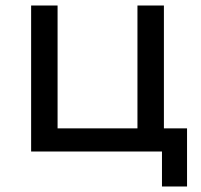

<svg xmlns="http://www.w3.org/2000/svg" viewBox="-20 -550 730 697"><path d="M659 -84V127H568V0H93V-530H189V-84H479V-530H575V-84Z"/></svg>

Font: CMG Sans Medium
Style: Regular
Weight: 500
Designer: Julieta Ulanovsky
Foundry: Julieta Ulanovsky
Version: Version 7.200